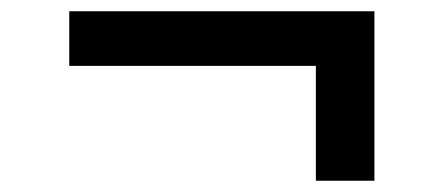

<svg xmlns="http://www.w3.org/2000/svg" viewBox="-20 -456 788 341"><path d="M541 -135V-339H103V-436H645V-135Z"/></svg>

Font: Nunito Sans 7pt Expanded
Style: Bold
Weight: 700
Width: 7
Designer: Vernon Adams
Foundry: Vernon Adams
Version: Version 3.101;gftools[0.9.27]